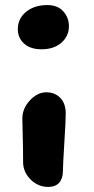

<svg xmlns="http://www.w3.org/2000/svg" viewBox="-20 -733 374 763"><path d="M145 -537.1Q101.1 -537.1 75.9 -559.6Q50.8 -582 50.8 -617.2Q50.8 -659.2 83.7 -686Q116.7 -712.9 168 -712.9Q209 -712.9 231.4 -688Q253.9 -663.1 253.9 -628.9Q253.9 -589.4 223.9 -563.2Q193.8 -537.1 145 -537.1ZM171.9 9.8Q130.9 9.8 101.3 -20Q71.8 -49.8 71.8 -88.9Q71.8 -142.6 70.3 -192.9Q68.8 -243.2 68.8 -261.2Q68.8 -302.2 98.9 -334.2Q128.9 -366.2 164.1 -366.2Q197.3 -366.2 219 -344.7Q240.7 -323.2 241.2 -283.2Q241.7 -261.7 235.8 -168Q230 -74.2 230 -53.2Q230 -23.4 215.1 -6.8Q200.2 9.8 171.9 9.8Z"/></svg>

Font: Shantell Sans Irregular
Style: Bold
Weight: 700
Designer: Stephen Nixon, Anya Danilova, Shantell Martin
Foundry: Arrow Type
Version: Version 1.006;[9816181b4]